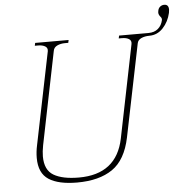

<svg xmlns="http://www.w3.org/2000/svg" viewBox="-57 -889 934 955"><g transform="rotate(-5 410.0 -411.5)"><path d="M100 -129Q100 -160 107 -192L201 -653Q204 -670 190.5 -678Q177 -686 156 -686H139L142 -700H309L306 -686H290Q268 -686 251 -678Q234 -670 231 -653L137 -189Q131 -158 131 -134Q131 -66 175 -40Q219 -14 301 -14Q489 -14 525 -189L619 -653Q622 -670 609 -678Q596 -686 574 -686H558L561 -700H708Q737 -700 755.5 -715.5Q774 -731 780 -758Q782 -768 773 -777Q765 -787 765 -797Q765 -802 766 -805Q768 -818 777 -825.5Q786 -833 798 -833Q820 -833 820 -807Q820 -803 818 -791Q808 -747 779.5 -716.5Q751 -686 711 -686Q688 -686 670.5 -678Q653 -670 650 -653L556 -192Q533 -81 466.5 -35.5Q400 10 290 10Q197 10 148.5 -21.5Q100 -53 100 -129Z"/></g></svg>

Font: Taviraj Thin
Style: Italic
Weight: 250
Italic angle: -12°
Designer: Katatrad Team
Foundry: CadsonDemak
Version: Version 1.001